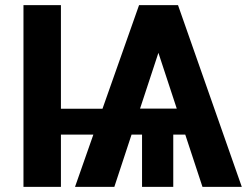

<svg xmlns="http://www.w3.org/2000/svg" viewBox="-20 -731 975 751"><path d="M218.3 -305.7H380.9L523.9 -710.9H676.3L925.8 0H772L704.6 -204.6H657.7V0H535.6V-204.6H494.6L427.2 0H273.4L345.2 -204.6H218.3V0H71.8V-710.9H218.3ZM527.8 -306.2H671.4L599.6 -524.4Z"/></svg>

Font: RobotoInd
Style: Bold
Weight: 700
Designer: Google
Version: Version 2.001150; 2014